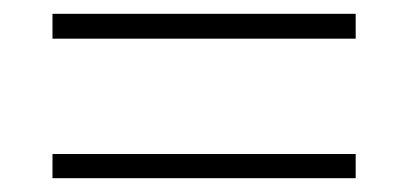

<svg xmlns="http://www.w3.org/2000/svg" viewBox="-20 -460 591 278"><path d="M56 -440V-404H495V-440ZM56 -237V-202H495V-237Z"/></svg>

Font: Noto Sans Gurmukhi UI ExtraLight
Style: Regular
Weight: 200
Designer: Jelle Bosma - Monotype Design Team
Foundry: Monotype Imaging Inc.
Version: Version 2.004